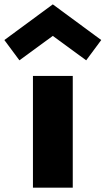

<svg xmlns="http://www.w3.org/2000/svg" viewBox="-67 -860 484 880"><path d="M84 0H266.5V-512H84ZM22 -583.5 175 -695.5 328 -583.5 397 -676.5 175 -840 -47 -676.5Z"/></svg>

Font: Spartan ExtraBold
Style: Regular
Weight: 800
Designer: Matt Bailey, Mirko Velimirovic
Foundry: Matt Bailey
Version: Version 1.003; ttfautohint (v1.8.3)